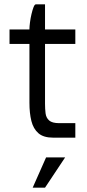

<svg xmlns="http://www.w3.org/2000/svg" viewBox="-20 -636 403 887"><path d="M193 91H281L188 231H131ZM24 -500H328V-433H24ZM116 -200H188V-157Q188 -133 190.5 -112.5Q193 -92 207 -79.5Q221 -67 254 -67H328V0H226Q181 0 157.5 -20.5Q134 -41 125 -77Q116 -113 116 -161ZM188 -200H116V-501Q116 -513 118.5 -532.5Q121 -552 125.5 -571Q130 -590 135 -603Q140 -616 146 -616H188Z"/></svg>

Font: Haskoy
Style: Regular
Weight: 400
Designer: Ertekin Erdin
Foundry: Ertekin Erdin
Version: Version 1.500